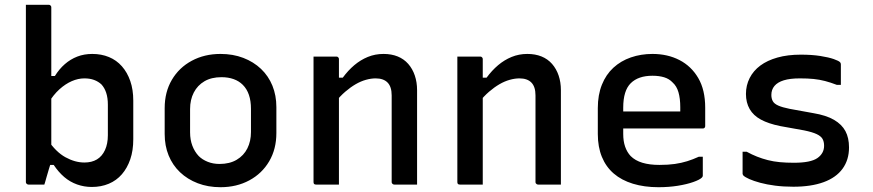

<svg xmlns="http://www.w3.org/2000/svg" viewBox="-20 -770 3640 801"><path d="M165 0Q156 0 144 0Q132 0 119.5 0Q107 0 99 0Q96 0 93.5 -1.5Q91 -3 89.5 -5Q88 -7 88 -11Q88 -88 88 -164Q88 -240 88 -317Q88 -394 88 -470.5Q88 -547 88 -623Q88 -655 88 -687Q88 -719 88 -750Q100 -750 111.5 -750Q123 -750 135 -750Q147 -750 158.5 -750Q170 -750 183 -750Q187 -750 189 -748.5Q191 -747 192.5 -745Q194 -743 194 -739Q194 -658 194 -578Q194 -498 194 -418.5Q194 -339 194 -259Q194 -179 194 -98Q194 -98 191 -87.5Q188 -77 183.5 -63Q179 -49 175 -34Q171 -19 168 -9.5Q165 0 165 0ZM168 -82 179 -187Q213 -136 253 -114Q293 -92 332 -92Q363 -92 384.5 -105Q406 -118 418 -144Q430 -170 430 -206V-333Q430 -362 423 -383Q416 -404 403 -418Q390 -430 372.5 -436.5Q355 -443 332 -443Q306 -443 279.5 -431.5Q253 -420 228 -397.5Q203 -375 181 -339V-453H209Q227 -482 250.5 -502.5Q274 -523 302.5 -534Q331 -545 365 -545Q403 -545 434.5 -532Q466 -519 488.5 -493.5Q511 -468 523.5 -432Q536 -396 536 -350V-189Q536 -142 523.5 -105.5Q511 -69 488.5 -43Q466 -17 434 -3.5Q402 10 363 10Q331 10 301.5 -0.5Q272 -11 248 -31.5Q224 -52 204 -82Z M900 -545Q952 -545 995 -528.5Q1038 -512 1069 -482.5Q1100 -453 1116.5 -412.5Q1133 -372 1133 -323V-215Q1133 -148 1103 -97Q1073 -46 1020 -17.5Q967 11 900 11Q848 11 805 -5.5Q762 -22 731 -51.5Q700 -81 683.5 -121.5Q667 -162 667 -211V-319Q667 -386 697 -437Q727 -488 780 -516.5Q833 -545 900 -545ZM904 -448Q862 -448 833 -431Q804 -414 788.5 -384Q773 -354 773 -315V-218Q773 -187 782.5 -162Q792 -137 809 -119Q824 -104 846.5 -95Q869 -86 896 -86Q938 -86 967.5 -103.5Q997 -121 1012 -151Q1027 -181 1027 -219V-316Q1027 -349 1018.5 -374Q1010 -399 993 -416Q977 -432 954.5 -440Q932 -448 904 -448Z M1720 0Q1695 0 1673 0Q1651 0 1625 0Q1622 0 1619.5 -1.5Q1617 -3 1615.5 -5Q1614 -7 1614 -11Q1614 -71 1614 -131.5Q1614 -192 1614 -252Q1614 -312 1614 -372Q1614 -408 1597 -425.5Q1580 -443 1547 -443Q1528 -443 1506.5 -437Q1485 -431 1463.5 -418.5Q1442 -406 1420.5 -387.5Q1399 -369 1378 -343V-446H1410Q1432 -476 1458 -498Q1484 -520 1514.5 -532.5Q1545 -545 1580 -545Q1613 -545 1639 -534.5Q1665 -524 1683 -503.5Q1701 -483 1710.5 -455Q1720 -427 1720 -394Q1720 -346 1720 -297Q1720 -248 1720 -199.5Q1720 -151 1720 -102Q1720 -76 1720 -50.5Q1720 -25 1720 0ZM1394 0Q1377 0 1362 0Q1347 0 1331 0Q1315 0 1299 0Q1296 0 1294 -0.5Q1292 -1 1290.5 -2.5Q1289 -4 1288.5 -6Q1288 -8 1288 -11Q1288 -64 1288 -117.5Q1288 -171 1288 -223.5Q1288 -276 1288 -329Q1288 -382 1288 -435Q1288 -466 1288 -491.5Q1288 -517 1288 -534Q1306 -534 1322 -534Q1338 -534 1353 -534Q1368 -534 1383 -534Q1387 -534 1389 -532.5Q1391 -531 1392.5 -529Q1394 -527 1394 -523Q1394 -436 1394 -349Q1394 -262 1394 -174.5Q1394 -87 1394 0Z M2320 0Q2295 0 2273 0Q2251 0 2225 0Q2222 0 2219.5 -1.5Q2217 -3 2215.5 -5Q2214 -7 2214 -11Q2214 -71 2214 -131.5Q2214 -192 2214 -252Q2214 -312 2214 -372Q2214 -408 2197 -425.5Q2180 -443 2147 -443Q2128 -443 2106.5 -437Q2085 -431 2063.5 -418.5Q2042 -406 2020.5 -387.5Q1999 -369 1978 -343V-446H2010Q2032 -476 2058 -498Q2084 -520 2114.5 -532.5Q2145 -545 2180 -545Q2213 -545 2239 -534.5Q2265 -524 2283 -503.5Q2301 -483 2310.5 -455Q2320 -427 2320 -394Q2320 -346 2320 -297Q2320 -248 2320 -199.5Q2320 -151 2320 -102Q2320 -76 2320 -50.5Q2320 -25 2320 0ZM1994 0Q1977 0 1962 0Q1947 0 1931 0Q1915 0 1899 0Q1896 0 1894 -0.5Q1892 -1 1890.5 -2.5Q1889 -4 1888.5 -6Q1888 -8 1888 -11Q1888 -64 1888 -117.5Q1888 -171 1888 -223.5Q1888 -276 1888 -329Q1888 -382 1888 -435Q1888 -466 1888 -491.5Q1888 -517 1888 -534Q1906 -534 1922 -534Q1938 -534 1953 -534Q1968 -534 1983 -534Q1987 -534 1989 -532.5Q1991 -531 1992.5 -529Q1994 -527 1994 -523Q1994 -436 1994 -349Q1994 -262 1994 -174.5Q1994 -87 1994 0Z M2702 -545Q2765 -545 2814.5 -519.5Q2864 -494 2893 -444.5Q2922 -395 2922 -321V-244Q2922 -241 2920.5 -238.5Q2919 -236 2917 -235Q2915 -234 2911 -234H2661Q2645 -234 2628 -234Q2611 -234 2594 -234H2560L2551 -305H2818Q2818 -310 2818 -314.5Q2818 -319 2818 -323Q2818 -359 2810.5 -385Q2803 -411 2786 -426Q2772 -441 2751 -447.5Q2730 -454 2702 -454Q2643 -454 2611.5 -423Q2580 -392 2580 -321V-211Q2580 -181 2588 -158Q2596 -135 2611 -119Q2630 -100 2660 -91Q2690 -82 2731 -82Q2768 -82 2795.5 -86Q2823 -90 2847 -97.5Q2871 -105 2895 -116H2912Q2912 -97 2912 -77Q2912 -57 2912 -37Q2912 -35 2911 -33Q2910 -31 2908 -29Q2899 -20 2872 -10.5Q2845 -1 2807.5 5Q2770 11 2727 11Q2668 11 2620.5 -3.5Q2573 -18 2540.5 -46Q2508 -74 2491 -115.5Q2474 -157 2474 -211V-319Q2474 -374 2491 -416.5Q2508 -459 2539 -487.5Q2570 -516 2612 -530.5Q2654 -545 2702 -545Z M3292 -91Q3362 -91 3390 -110.5Q3418 -130 3418 -162Q3418 -179 3411.5 -190.5Q3405 -202 3387 -210.5Q3369 -219 3335 -226L3235 -244Q3186 -254 3154.5 -271Q3123 -288 3107.5 -315Q3092 -342 3092 -378Q3092 -414 3107.5 -444.5Q3123 -475 3152 -496.5Q3181 -518 3223.5 -530Q3266 -542 3321 -542Q3367 -542 3402 -536.5Q3437 -531 3458.5 -523.5Q3480 -516 3485 -510Q3486 -509 3486.5 -507.5Q3487 -506 3487.5 -505Q3488 -504 3488 -501Q3488 -480 3488 -458.5Q3488 -437 3488 -416H3471Q3445 -426 3422 -432Q3399 -438 3374.5 -440.5Q3350 -443 3317 -443Q3276 -443 3250 -435Q3224 -427 3211 -411.5Q3198 -396 3198 -374Q3198 -359 3204 -348Q3210 -337 3227 -329.5Q3244 -322 3274 -316L3373 -298Q3427 -289 3459.5 -270Q3492 -251 3507 -223Q3522 -195 3522 -155Q3522 -103 3495 -66Q3468 -29 3416 -10Q3364 9 3290 9Q3249 9 3214 4.5Q3179 0 3151.5 -7.5Q3124 -15 3106 -23Q3088 -31 3081 -38Q3080 -40 3079 -41.5Q3078 -43 3078 -45Q3078 -68 3078 -91Q3078 -114 3078 -137H3095Q3117 -125 3138.5 -116.5Q3160 -108 3183.5 -102Q3207 -96 3233.5 -93.5Q3260 -91 3292 -91Z"/></svg>

Font: Recursive Monospace Medium
Style: Regular
Weight: 500
Version: Version 1.047